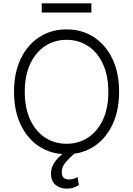

<svg xmlns="http://www.w3.org/2000/svg" viewBox="-20 -913 797 1149"><path d="M692.8 -363.6Q692.8 -250 652.5 -166Q612.2 -82 541.2 -36Q470.2 9.9 378.2 9.9Q286.2 9.9 215.4 -36Q144.5 -82 104.2 -166Q63.9 -250 63.9 -363.6Q63.9 -477.3 104.2 -561.3Q144.5 -645.2 215.6 -691.2Q286.6 -737.2 378.2 -737.2Q470.2 -737.2 541.2 -691.2Q612.2 -645.2 652.5 -561.4Q692.8 -477.6 692.8 -363.6ZM628.2 -363.6Q628.2 -461.6 595.5 -531.2Q562.9 -600.9 506.4 -637.8Q449.9 -674.7 378.2 -674.7Q306.8 -674.7 250.4 -637.8Q193.9 -600.9 161 -531.2Q128.2 -461.6 128.2 -363.6Q128.2 -266.3 160.7 -196.6Q193.2 -126.8 249.8 -89.7Q306.5 -52.6 378.2 -52.6Q449.9 -52.6 506.6 -89.5Q563.2 -126.4 595.9 -196.2Q628.6 -266 628.2 -363.6ZM380 215.9Q338.8 215.9 311.8 192.8Q284.8 169.7 284.8 125.7Q284.8 86.3 312.9 49Q340.9 11.7 399.5 -20.6L430.4 1.8Q397 29.8 373.2 57.7Q349.4 85.6 349.4 117.9Q349.4 160.9 394.2 160.9Q410.2 160.9 422.4 156.4Q434.7 152 443.9 146.3L452.1 193.9Q438.9 202.8 421.2 209.3Q403.4 215.9 380 215.9ZM527 -893.1V-838.1H229.8V-893.1Z"/></svg>

Font: Inter Zeller Light
Style: Regular
Weight: 300
Designer: Rasmus Andersson; Joe Bland
Foundry: zeller
Version: Version 3.015;git-dec3a8cb1